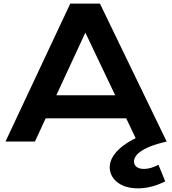

<svg xmlns="http://www.w3.org/2000/svg" viewBox="-20 -783 952 1062"><path d="M10.3 0H173.3L232.4 -128.4H678.2L739.3 0H901.9L532.7 -763.2H368.7ZM291.5 -255.9 452.1 -602.5 617.2 -255.9ZM586.9 142.6C586.9 201.2 638.7 258.8 742.7 258.8C790.5 258.8 841.8 246.6 894 220.2L856.4 128.4C829.6 142.6 802.2 151.4 776.4 151.4C739.3 151.4 721.2 133.8 721.2 110.4C721.2 78.6 755.4 33.2 901.9 0L853 -31.7H757.8C629.4 24.9 586.9 89.4 586.9 142.6Z"/></svg>

Font: Krona One
Style: Regular
Weight: 400
Designer: Yvonne Schüttler
Foundry: Yvonne Schüttler
Version: Version 1.002